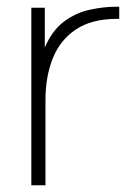

<svg xmlns="http://www.w3.org/2000/svg" viewBox="-20 -550 397 570"><path d="M73 0V-527H113V-409Q135 -460 170 -486Q205 -512 246 -521Q287 -530 324 -530Q326 -530 329 -530Q332 -530 334 -530V-494H327Q253 -494 206 -463Q159 -432 137 -377.5Q115 -323 115 -253V0Z"/></svg>

Font: Onest Thin
Style: Regular
Weight: 250
Designer: Dmitri Voloshin, Andrey Kudryavtsev
Foundry: Dmitri Voloshin, Andrey Kudryavtsev
Version: Version 1.000;gftools[0.9.33]